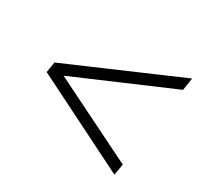

<svg xmlns="http://www.w3.org/2000/svg" viewBox="-113 -682 825 789"><g transform="rotate(30 300.0 -287.0)"><path d="M511 -36 59 -262 67 -312 590 -538 581 -479 90 -268 96 -299 520 -89Z"/></g></svg>

Font: Nunito Sans 12pt ExtraLight 12pt Light
Style: Italic
Weight: 300
Italic angle: -9°
Version: Version 3.101;gftools[0.9.27]